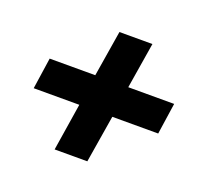

<svg xmlns="http://www.w3.org/2000/svg" viewBox="-85 -599 668 629"><g transform="rotate(20 249.0 -284.0)"><path d="M163 -67 189 -232H30L46 -341H205L231 -501H346L320 -341H480L464 -232H304L277 -67Z"/></g></svg>

Font: Nunito Sans 7pt Condensed Black
Style: Italic
Weight: 900
Width: 3
Italic angle: -9°
Designer: Vernon Adams
Foundry: Vernon Adams
Version: Version 3.101;gftools[0.9.27]